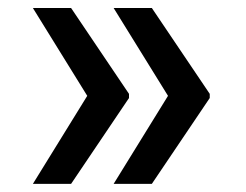

<svg xmlns="http://www.w3.org/2000/svg" viewBox="-20 -534 609 476"><path d="M261.7 -78.1 396.5 -296.4 261.7 -514.2H356.4L500 -301.3V-291L356.4 -78.1ZM61.5 -78.1 196.3 -296.4 61.5 -514.2H156.2L299.8 -301.3V-291L156.2 -78.1Z"/></svg>

Font: Interop Med
Style: Regular
Weight: 500
Designer: Rasmus Andersson, Google, Jang Haemin
Foundry: jhaemin
Version: Version 1.007